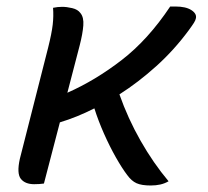

<svg xmlns="http://www.w3.org/2000/svg" viewBox="-20 -560 640 590"><path d="M115 4Q109 5 101 5.5Q93 6 85 6Q57 6 44 -10.5Q31 -27 41 -72L128 -414Q139 -458 142 -484.5Q145 -511 143 -536Q157 -539 171 -539Q185 -539 202 -535Q219 -531 227 -520Q238 -507 236 -481.5Q234 -456 225 -421L187 -275Q273 -313 354 -375.5Q435 -438 503 -540H519Q551 -540 568 -529Q585 -518 582 -504Q581 -498 576 -490Q571 -482 560 -467Q515 -406 460 -356.5Q405 -307 347 -270Q373 -196 412 -127.5Q451 -59 498 -3Q486 4 472.5 7Q459 10 443 10Q415 10 399.5 3Q384 -4 371 -22Q355 -43 336 -76.5Q317 -110 299.5 -149.5Q282 -189 270 -227Q217 -200 164 -184Z"/></svg>

Font: Recursive Mn Csl St
Style: Italic
Weight: 400
Italic angle: -15°
Monospace: yes
Version: Version 1.079;hotconv 1.0.112;makeotfexe 2.5.65598; ttfautoh